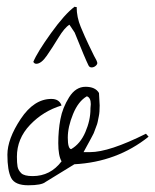

<svg xmlns="http://www.w3.org/2000/svg" viewBox="-20 -553 462 571"><path d="M274.4 -276.4 276.4 -239.3Q276.4 -218.8 273.9 -207.5Q271.5 -196.3 270.5 -190.4Q269.5 -184.6 265.6 -175.3Q261.7 -166 260.7 -162.1Q259.8 -158.2 253.9 -147.5Q248 -136.7 246.6 -133.8Q245.1 -130.9 237.8 -117.7Q230.5 -104.5 228.5 -100.6H248Q304.7 -100.6 414.1 -155.3L421.9 -146.5Q328.1 -71.3 201.2 -64.5L115.2 -11.7Q103.5 -2 64 -2Q24.4 -2 13.2 -23.9Q2 -45.9 2 -92.8Q2 -139.6 41.5 -199.2Q81.1 -258.8 132.8 -258.8Q156.2 -258.8 163.1 -239.3Q108.4 -222.7 69.3 -181.6Q30.3 -140.6 30.3 -86.9Q30.3 -68.4 32.2 -57.6Q34.2 -46.9 43 -38.1Q51.8 -29.3 77.1 -29.3Q129.9 -29.3 163.1 -73.2Q153.3 -89.8 153.3 -127.4Q153.3 -165 159.7 -198.7Q166 -232.4 185.5 -263.7Q205.1 -294.9 234.4 -294.9Q263.7 -294.9 274.4 -276.4ZM249 -230.5 250 -243.2Q250 -262.7 238.3 -266.6Q212.9 -252 197.3 -213.9Q181.6 -175.8 181.6 -143.6Q181.6 -111.3 191.4 -109.4Q218.8 -125 233.9 -160.2Q249 -195.3 249 -228.5ZM202.1 -533.2Q203.1 -532.2 205.1 -532.2H208Q208 -502 220.2 -472.7Q232.4 -443.4 243.2 -420.9L259.8 -386.7Q268.6 -371.1 268.6 -369.1V-368.2L269.5 -366.2Q269.5 -361.3 264.2 -356.9Q258.8 -352.5 252.4 -352.5Q246.1 -352.5 243.2 -358.4Q233.4 -377.9 202.1 -456.1L186.5 -479.5Q171.9 -470.7 153.8 -440.9Q135.7 -411.1 119.1 -387.2Q102.5 -363.3 87.9 -363.3Q82 -363.3 79.1 -369.1Q90.8 -397.5 131.8 -454.6Q172.9 -511.7 202.1 -533.2Z"/></svg>

Font: Dawning of a New Day
Style: Regular
Weight: 400
Designer: Kimberly Geswein
Foundry: Kimberly Geswein
Version: Version 1.002 2010